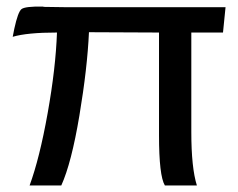

<svg xmlns="http://www.w3.org/2000/svg" viewBox="-20 -569 731 589"><path d="M70.8 0Q101.6 -84 126.2 -221.9Q150.9 -359.9 154.8 -469.2Q63 -469.2 19 -456.1Q21 -464.8 23.9 -481Q35.2 -532.7 45.9 -541Q57.1 -549.8 110.8 -548.8H111.8H112.8L113.8 -547.9Q154.8 -546.9 183.1 -546.9H671.9L664.1 -469.2H566.9V-164.1Q566.9 -54.2 584 0H485.8Q467.8 -29.8 467.8 -153.8V-469.2L252.9 -470.2Q248 -360.4 223.6 -214.6Q199.2 -68.8 168 0Z"/></svg>

Font: Oakes Grotesk
Style: Medium
Weight: 500
Designer: Samuel Oakes
Foundry: Samuel Oakes
Version: Version 1.0 | wf-rip DC20170320